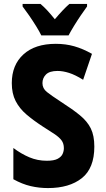

<svg xmlns="http://www.w3.org/2000/svg" viewBox="-20 -947 540 977"><path d="M224 10Q179 10 136 0Q93 -10 48 -35V-194Q88 -164 129.5 -146.5Q171 -129 218 -129Q255 -129 273.5 -139Q292 -149 298.5 -163.5Q305 -178 305 -193Q305 -217 293 -233Q281 -249 257 -265Q233 -281 195 -305Q149 -335 114 -365Q79 -395 59.5 -433Q40 -471 40 -524Q40 -616 99 -670Q158 -724 264 -724Q314 -724 358 -711.5Q402 -699 448 -673L403 -541Q363 -566 331.5 -576Q300 -586 273 -586Q232 -586 214 -568Q196 -550 196 -524Q196 -497 218.5 -479Q241 -461 287 -431Q348 -392 386 -361Q424 -330 442 -293.5Q460 -257 460 -201Q460 -91 396.5 -40.5Q333 10 224 10ZM190 -767Q181 -786 164 -813.5Q147 -841 128 -868.5Q109 -896 95 -914V-927H186Q203 -913 221 -893.5Q239 -874 259 -849Q281 -875 298.5 -893.5Q316 -912 333 -927H423V-914Q409 -895 391 -868.5Q373 -842 356.5 -815Q340 -788 329 -767Z"/></svg>

Font: Noto Sans Mono ExtraCondensed Black
Style: Regular
Weight: 900
Width: 2
Designer: Monotype Design Team
Foundry: Monotype Imaging Inc.
Version: Version 2.014